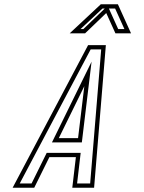

<svg xmlns="http://www.w3.org/2000/svg" viewBox="-20 -878 672 898"><path d="M39.1 0H140.1L210.9 -143H334.9L318.1 0H420.1L475.1 -667H392.1ZM255.1 -232 374.4 -475 345.1 -232ZM476.9 -817 519.9 -722H592.9L531.4 -858H451.4L305.9 -722H377.9ZM72.3 -20 404.1 -647H453.3L401.7 -20H340.6L357.3 -163H198.4L127.7 -20ZM223 -212H362.8L408.3 -589.5ZM489.4 -838H518.5L561.9 -742H532.8ZM469.9 -838 369.8 -742H356.6L459.3 -838Z"/></svg>

Font: Din Kursivschrift
Style: EngGhost
Weight: 400
Version: Version 1.089